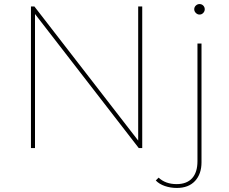

<svg xmlns="http://www.w3.org/2000/svg" viewBox="-20 -732 1131 949"><path d="M133 -700H150L674 -23H663V-700H683V0H666L142 -677H153V0H133ZM750 160 764 146Q798 178 853 178Q903 178 929.5 149Q956 120 956 65V-517H976V70Q976 128 944 162.5Q912 197 854 197Q823 197 795 187.5Q767 178 750 160ZM940 -686Q940 -697 948 -704.5Q956 -712 966 -712Q977 -712 984.5 -704.5Q992 -697 992 -686Q992 -676 984.5 -668Q977 -660 966 -660Q956 -660 948 -668Q940 -676 940 -686Z"/></svg>

Font: iiserrat Thin
Style: Regular
Weight: 100
Designer: Akira Ohta
Foundry: Akira Ohta
Version: Version 1.200;Glyphs 3.3.1 (3343)